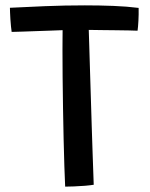

<svg xmlns="http://www.w3.org/2000/svg" viewBox="-20 -689 560 716"><path d="M23.5 -570Q22.5 -577.5 21 -590.2Q19.5 -603 18.8 -616.8Q18 -630.5 17.5 -642.2Q17 -654 17 -660Q74 -663 147.8 -666Q221.5 -669 296.5 -669Q351 -669 402.5 -667Q454 -665 497 -659.5Q497.5 -635 496.2 -611.5Q495 -588 493 -574.5Q482.5 -575 460.8 -575.5Q439 -576 412 -576.2Q385 -576.5 358.2 -576.8Q331.5 -577 311 -577.5Q311.5 -559 312.8 -520.5Q314 -482 315.5 -431.5Q317 -381 318.8 -325Q320.5 -269 322.2 -214.2Q324 -159.5 325.5 -113.8Q327 -68 328.2 -37.5Q329.5 -7 329.5 0Q317.5 2 296.8 3.8Q276 5.5 255.5 6.2Q235 7 223 7Q221.5 -23 220 -69.5Q218.5 -116 217.2 -172.2Q216 -228.5 215 -287.5Q214 -346.5 213.5 -402Q213 -457.5 213 -502Q213 -524.5 213.2 -543.2Q213.5 -562 213.5 -576.5Q194 -575.5 168.5 -574.8Q143 -574 116.5 -573Q90 -572 65.8 -571.2Q41.5 -570.5 23.5 -570Z"/></svg>

Font: Grandstander Thin
Style: Regular
Weight: 400
Version: Version 1.200